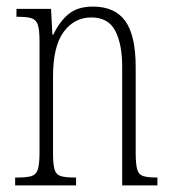

<svg xmlns="http://www.w3.org/2000/svg" viewBox="-20 -563 522 583"><path d="M26 0V-24H34Q62 -24 76 -28.5Q90 -33 95 -49Q100 -65 100 -100V-438Q100 -472 95 -487.5Q90 -503 76 -507.5Q62 -512 35 -512H30V-536H135L139 -458H142Q161 -498 188.5 -520.5Q216 -543 262 -543Q329 -543 360.5 -499Q392 -455 392 -360V-100Q392 -65 396.5 -49Q401 -33 414.5 -28.5Q428 -24 454 -24H458V0H351V-360Q351 -429 330 -469.5Q309 -510 257 -510Q206 -510 173.5 -466.5Q141 -423 141 -330V-99Q141 -65 145.5 -49Q150 -33 164 -28.5Q178 -24 205 -24H211V0Z"/></svg>

Font: Noto Serif Tamil ExtraCondensed ExtraLight
Style: Italic
Weight: 200
Width: 2
Italic angle: -12°
Designer: Indian Type Foundry, Tom Grace, and the Monotype Design Team
Foundry: Monotype Imaging Inc.
Version: Version 2.003; ttfautohint (v1.8.4.7-5d5b)